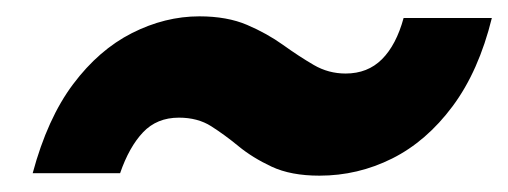

<svg xmlns="http://www.w3.org/2000/svg" viewBox="-20 -435 622 235"><path d="M371 -220Q336 -220 312.5 -231Q289 -242 272 -256Q255 -270 238.5 -280.5Q222 -291 199 -291Q172 -291 155 -273Q138 -255 127 -223H20Q38 -290 69.5 -332Q101 -374 141.5 -394.5Q182 -415 224 -415Q258 -415 282.5 -404.5Q307 -394 326.5 -380Q346 -366 364 -355.5Q382 -345 403 -345Q430 -345 447.5 -362.5Q465 -380 474 -413H582Q566 -348 534 -305Q502 -262 460 -241Q418 -220 371 -220Z"/></svg>

Font: DM Sans 10pt ExtraBold
Style: Italic
Weight: 800
Italic angle: -10°
Version: Version 4.004;gftools[0.9.30]